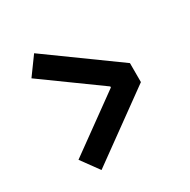

<svg xmlns="http://www.w3.org/2000/svg" viewBox="-149 -802 918 930"><g transform="rotate(-30 310.0 -336.5)"><path d="M87.5 -108.8 398.6 -333.7V-339.4L87.5 -564.4L159.4 -663.2L537.5 -389.7V-283.5L159.4 -10Z"/></g></svg>

Font: Monaspace Xenon Var
Style: Regular
Weight: 400
Designer: Riley Cran and the Lettermatic Team
Version: Version 1.000 (Monaspace Xenon Var)